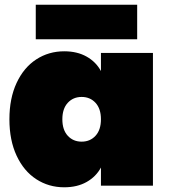

<svg xmlns="http://www.w3.org/2000/svg" viewBox="-20 -789 720 816"><path d="M20 -282Q20 -371 50.5 -436.5Q81 -502 134 -536.5Q187 -571 253 -571Q308 -571 348 -548.5Q388 -526 409 -487V-564H630V0H409V-77Q388 -38 348 -15.5Q308 7 253 7Q187 7 134 -27.5Q81 -62 50.5 -127.5Q20 -193 20 -282ZM409 -282Q409 -327 386 -352Q363 -377 327 -377Q291 -377 268 -352Q245 -327 245 -282Q245 -237 268 -212Q291 -187 327 -187Q363 -187 386 -212Q409 -237 409 -282ZM563 -769V-622H132V-769Z"/></svg>

Font: Fz Poppins Black
Style: Regular
Weight: 900
Designer: Ninad Kale (Devanagari), Jonny Pinhorn (Latin)
Foundry: Indian Type Foundry
Version: Vit hóa bi Vntype.Com & FontZin.Com